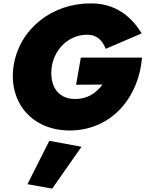

<svg xmlns="http://www.w3.org/2000/svg" viewBox="-20 -740 858 1133"><path d="M429 -240 585 -241C548 -192 497 -155 421 -156C312 -157 270 -246 286 -350C305 -459 394 -537 497 -535C557 -534 585 -497 604 -452L816 -543C753 -646 659 -720 517 -720C288 -721 94 -571 60 -350C29 -137 167 30 392 30C641 29 800 -169 818 -400H457ZM271 91 142 347 288 373 461 126Z"/></svg>

Font: Jost* Black
Style: Italic
Weight: 900
Italic angle: -10°
Version: Version 3.7